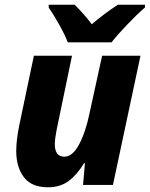

<svg xmlns="http://www.w3.org/2000/svg" viewBox="-20 -786 636 816"><path d="M184 10Q236 10 272 -17Q308 -44 337 -92H341L333 0H460L577 -549H414L361 -307Q344 -224 316 -172Q288 -120 254 -120Q213 -120 213 -173Q213 -187 215.5 -203.5Q218 -220 221 -236L286 -549H124L62 -254Q49 -191 49 -144Q49 -76 81.5 -33Q114 10 184 10ZM268 -606H454Q480 -639 521.5 -682.5Q563 -726 596 -754V-766H481Q424 -729 370 -683Q356 -702 334.5 -726.5Q313 -751 297 -766H187V-754Q207 -725 231 -682.5Q255 -640 268 -606Z"/></svg>

Font: Noto Sans Display Extra
Style: Italic
Weight: 800
Italic angle: -12°
Designer: Monotype Design Team
Foundry: Monotype Imaging Inc.
Version: Version 1.900